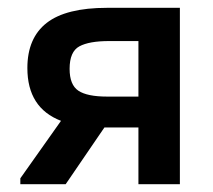

<svg xmlns="http://www.w3.org/2000/svg" viewBox="-20 -471 545 491"><path d="M32 -15 136 -162Q50 -195 50 -297Q50 -374 99.5 -412.5Q149 -451 254 -451H440V0H334V-145H247L148 0H32ZM334 -224V-366H259Q208 -366 183 -352.5Q158 -339 158 -295Q158 -254 180.5 -239Q203 -224 254 -224Z"/></svg>

Font: Tilda Sans Semibold
Style: Regular
Weight: 600
Designer: ParaType Ltd
Foundry: ParaType Ltd
Version: Version 1.009